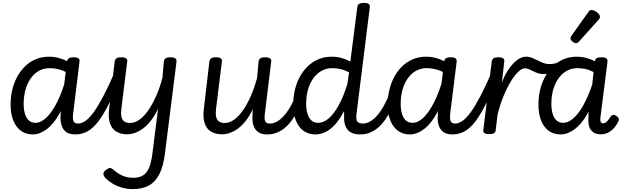

<svg xmlns="http://www.w3.org/2000/svg" viewBox="-20 -910 4302 1324"><path d="M205 17Q159 17 125 -7.5Q91 -32 72 -78.5Q53 -125 53 -191Q53 -240 64 -288Q75 -336 97 -377.5Q119 -419 151 -451Q183 -483 225 -501Q267 -519 319 -519Q361 -519 401.5 -505.5Q442 -492 479 -465L472 -390Q429 -420 392 -430Q355 -440 323 -440Q288 -440 259.5 -427Q231 -414 209.5 -391Q188 -368 173 -337Q158 -306 150.5 -270.5Q143 -235 143 -197Q143 -157 151.5 -127Q160 -97 178 -80Q196 -63 225 -63Q263 -63 302 -101Q341 -139 376 -210Q411 -281 438 -380L462 -320Q435 -207 393.5 -132Q352 -57 303.5 -20Q255 17 205 17ZM499 17Q469 17 448 7Q427 -3 415 -22.5Q403 -42 399 -70Q395 -98 399 -134L442 -486Q445 -502 455.5 -508.5Q466 -515 486 -515Q511 -515 521 -507.5Q531 -500 528 -484L486 -139Q479 -93 486.5 -75.5Q494 -58 518 -58Q531 -58 537.5 -46.5Q544 -35 542.5 -20.5Q541 -6 530.5 5.5Q520 17 499 17Z M500 17Q486 17 479 5.5Q472 -6 474 -20.5Q476 -35 487 -46.5Q498 -58 519 -58Q543 -58 569.5 -76.5Q596 -95 626.5 -137Q657 -179 693.5 -248.5Q730 -318 774 -420Q780 -434 793 -434Q806 -434 816 -425Q826 -416 821 -403Q776 -286 737 -206Q698 -126 661 -76.5Q624 -27 585 -5Q546 17 500 17Z M857 16Q813 16 782 -2.5Q751 -21 738 -61Q725 -101 733 -163L771 -487Q774 -502 784 -508.5Q794 -515 815 -515Q840 -515 850 -507.5Q860 -500 857 -484L817 -161Q813 -129 817 -107Q821 -85 835.5 -73.5Q850 -62 877 -62Q910 -62 942 -85Q974 -108 1003 -150Q1032 -192 1057 -248.5Q1082 -305 1100 -373L1110 -487Q1113 -502 1123 -508.5Q1133 -515 1154 -515Q1179 -515 1189 -507.5Q1199 -500 1197 -484L1117 152Q1106 237 1079 290.5Q1052 344 1007 369Q962 394 895 394Q855 394 819.5 383.5Q784 373 755.5 355.5Q727 338 707 318Q695 304 693 290.5Q691 277 710 262Q727 249 737.5 248.5Q748 248 763 261Q795 289 827 302.5Q859 316 898 316Q940 316 966.5 299.5Q993 283 1008 246.5Q1023 210 1031 149L1070 -160Q1048 -114 1022.5 -80.5Q997 -47 969 -26Q941 -5 913 5.5Q885 16 857 16Z M1510 16Q1466 16 1435 -2.5Q1404 -21 1391 -61Q1378 -101 1386 -163L1424 -487Q1427 -502 1437 -508.5Q1447 -515 1468 -515Q1493 -515 1503 -507.5Q1513 -500 1510 -484L1470 -161Q1466 -129 1470 -107Q1474 -85 1488.5 -73.5Q1503 -62 1530 -62Q1563 -62 1595 -85Q1627 -108 1656 -150Q1685 -192 1710 -249Q1735 -306 1753 -374L1763 -487Q1766 -502 1776 -508.5Q1786 -515 1807 -515Q1832 -515 1842.5 -507.5Q1853 -500 1850 -484L1808 -139Q1801 -93 1808 -75.5Q1815 -58 1840 -58Q1854 -58 1860.5 -46.5Q1867 -35 1865.5 -20.5Q1864 -6 1853 5.5Q1842 17 1821 17Q1793 17 1773.5 8Q1754 -1 1741.5 -18Q1729 -35 1724 -59.5Q1719 -84 1721 -116L1723 -157Q1702 -112 1676.5 -79Q1651 -46 1623 -25Q1595 -4 1566.5 6Q1538 16 1510 16Z M1824 17Q1810 17 1803 5.5Q1796 -6 1798 -20.5Q1800 -35 1811 -46.5Q1822 -58 1843 -58Q1866 -58 1890 -71.5Q1914 -85 1938 -111.5Q1962 -138 1985 -179Q2008 -220 2030 -275Q2035 -289 2048 -290Q2061 -291 2071.5 -283.5Q2082 -276 2077 -261Q2055 -192 2028 -139.5Q2001 -87 1969.5 -52.5Q1938 -18 1901.5 -0.5Q1865 17 1824 17Z M2155 17Q2108 17 2073.5 -7.5Q2039 -32 2020.5 -78.5Q2002 -125 2002 -191Q2002 -240 2013 -288Q2024 -336 2046 -377.5Q2068 -419 2100.5 -451Q2133 -483 2175 -501Q2217 -519 2268 -519Q2301 -519 2333.5 -510.5Q2366 -502 2396 -486L2444 -862Q2447 -877 2457 -883.5Q2467 -890 2488 -890Q2513 -890 2523 -882.5Q2533 -875 2530 -859L2440 -138Q2433 -92 2442 -75Q2451 -58 2484 -58Q2493 -58 2498 -46.5Q2503 -35 2501.5 -20.5Q2500 -6 2491 5.5Q2482 17 2465 17Q2433 17 2410.5 8Q2388 -1 2375 -18Q2362 -35 2356.5 -60Q2351 -85 2353 -117V-145Q2324 -88 2291.5 -52Q2259 -16 2224.5 0.5Q2190 17 2155 17ZM2174 -63Q2210 -63 2245 -92Q2280 -121 2314 -181Q2348 -241 2376 -333L2387 -411Q2355 -428 2326 -434Q2297 -440 2272 -440Q2237 -440 2208.5 -427Q2180 -414 2158 -391Q2136 -368 2121 -337Q2106 -306 2098.5 -270.5Q2091 -235 2091 -197Q2091 -159 2099.5 -128.5Q2108 -98 2126.5 -80.5Q2145 -63 2174 -63Z M2465 17Q2451 17 2444 5.5Q2437 -6 2439 -20.5Q2441 -35 2452 -46.5Q2463 -58 2484 -58Q2507 -58 2531 -71.5Q2555 -85 2579 -111.5Q2603 -138 2626 -179Q2649 -220 2671 -275Q2676 -289 2689 -290Q2702 -291 2712.5 -283.5Q2723 -276 2718 -261Q2696 -192 2669 -139.5Q2642 -87 2610.5 -52.5Q2579 -18 2542.5 -0.5Q2506 17 2465 17Z M2805 17Q2759 17 2725 -7.5Q2691 -32 2672 -78.5Q2653 -125 2653 -191Q2653 -240 2664.5 -288Q2676 -336 2697.5 -377.5Q2719 -419 2751.5 -451Q2784 -483 2826 -501Q2868 -519 2919 -519Q2961 -519 3001.5 -505.5Q3042 -492 3079 -465L3073 -390Q3030 -420 2992.5 -430Q2955 -440 2923 -440Q2888 -440 2859.5 -427Q2831 -414 2809.5 -391Q2788 -368 2773 -337Q2758 -306 2750.5 -270.5Q2743 -235 2743 -197Q2743 -157 2751.5 -127Q2760 -97 2778 -80Q2796 -63 2825 -63Q2864 -63 2902.5 -101Q2941 -139 2976 -210Q3011 -281 3038 -380L3062 -320Q3035 -207 2994 -132Q2953 -57 2904 -20Q2855 17 2805 17ZM3100 17Q3069 17 3048.5 7Q3028 -3 3016 -22.5Q3004 -42 3000 -70Q2996 -98 3000 -134L3043 -486Q3045 -502 3055.5 -508.5Q3066 -515 3086 -515Q3112 -515 3121.5 -507.5Q3131 -500 3129 -484L3086 -139Q3080 -93 3087 -75.5Q3094 -58 3119 -58Q3132 -58 3138.5 -46.5Q3145 -35 3143 -20.5Q3141 -6 3130.5 5.5Q3120 17 3100 17Z M3100 17Q3086 17 3079 5.5Q3072 -6 3074 -20.5Q3076 -35 3087 -46.5Q3098 -58 3119 -58Q3143 -58 3169.5 -76.5Q3196 -95 3226.5 -137Q3257 -179 3293.5 -248.5Q3330 -318 3374 -420Q3380 -434 3393 -434Q3406 -434 3416 -425Q3426 -416 3421 -403Q3376 -286 3337 -206Q3298 -126 3261 -76.5Q3224 -27 3185 -5Q3146 17 3100 17Z M3353 15Q3334 15 3322 8.5Q3310 2 3313 -14L3371 -487Q3374 -502 3384 -508.5Q3394 -515 3414 -515Q3440 -515 3450 -507.5Q3460 -500 3457 -484L3441 -342Q3459 -388 3480 -421Q3501 -454 3523 -476Q3545 -498 3566 -508.5Q3587 -519 3605 -519Q3624 -519 3633 -507Q3642 -495 3641 -479Q3640 -463 3629.5 -451Q3619 -439 3600 -439Q3580 -439 3555 -416Q3530 -393 3503.5 -350Q3477 -307 3452.5 -248Q3428 -189 3411 -118L3398 -11Q3397 2 3386 8.5Q3375 15 3353 15Z M3729 -399Q3708 -399 3690 -405Q3672 -411 3656.5 -419Q3641 -427 3627.5 -433Q3614 -439 3601 -439Q3582 -439 3573.5 -451Q3565 -463 3566 -479Q3567 -495 3577 -507Q3587 -519 3606 -519Q3630 -519 3649.5 -511Q3669 -503 3687.5 -493.5Q3706 -484 3726.5 -476Q3747 -468 3773 -468Q3786 -468 3804.5 -472Q3823 -476 3835 -483Q3846 -489 3854.5 -484.5Q3863 -480 3867 -470Q3871 -460 3869 -450Q3867 -440 3857 -435Q3840 -426 3817 -417.5Q3794 -409 3771 -404Q3748 -399 3729 -399Z M3845 17Q3799 17 3764.5 -7.5Q3730 -32 3711.5 -78.5Q3693 -125 3693 -191Q3693 -240 3704 -288Q3715 -336 3737 -377.5Q3759 -419 3791 -451Q3823 -483 3865 -501Q3907 -519 3959 -519Q3991 -519 4022 -511Q4053 -503 4082 -487L4083 -490Q4085 -504 4095.5 -509.5Q4106 -515 4126 -515Q4152 -515 4161.5 -507.5Q4171 -500 4169 -484L4121 -105Q4119 -89 4120 -79Q4121 -69 4126 -64.5Q4131 -60 4139 -60Q4148 -60 4156.5 -65.5Q4165 -71 4173.5 -81.5Q4182 -92 4192 -107Q4198 -116 4206.5 -117.5Q4215 -119 4228 -112Q4242 -104 4246 -94.5Q4250 -85 4245 -74Q4235 -53 4218 -32Q4201 -11 4177.5 2.5Q4154 16 4124 16Q4096 16 4078.5 6.5Q4061 -3 4051 -19.5Q4041 -36 4038.5 -57.5Q4036 -79 4038 -102Q4038 -111 4038 -121Q4038 -131 4039 -141Q4012 -88 3979.5 -53Q3947 -18 3913 -0.5Q3879 17 3845 17ZM3782 -197Q3782 -157 3790.5 -127Q3799 -97 3817.5 -80Q3836 -63 3864 -63Q3899 -63 3934.5 -94.5Q3970 -126 4003 -185Q4036 -244 4064 -327L4073 -413Q4043 -429 4015.5 -434.5Q3988 -440 3963 -440Q3928 -440 3899.5 -427Q3871 -414 3849 -391Q3827 -368 3812 -337Q3797 -306 3789.5 -270.5Q3782 -235 3782 -197Z M3952 -612Q3942 -612 3928 -623Q3914 -634 3914 -645Q3914 -649 3915.5 -653.5Q3917 -658 3921 -664L4035 -824Q4041 -834 4047 -837.5Q4053 -841 4061 -841Q4071 -841 4084.5 -833.5Q4098 -826 4107.5 -815.5Q4117 -805 4117 -795Q4117 -787 4114.5 -782.5Q4112 -778 4105 -771L3975 -626Q3962 -612 3952 -612Z"/></svg>

Font: Playwrite GB S
Style: Italic
Weight: 400
Italic angle: -7°
Designer: Veronika Burian, José Scaglione
Foundry: TypeTogether
Version: Version 1.000